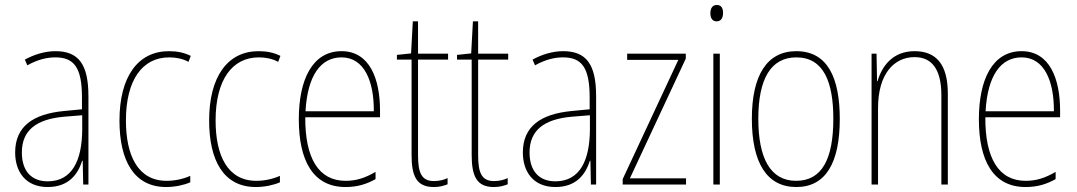

<svg xmlns="http://www.w3.org/2000/svg" viewBox="-20 -743 4338 773"><path d="M203 -537C162 -537 118 -524 80 -503L90 -480C133 -504 170 -512 203 -512C278 -512 310 -471 310 -351V-303L237 -296C113 -284 41 -234 41 -129C41 -53 82 10 172 10C258 10 294 -43 311 -96H313L315 0H336V-356C336 -486 295 -537 203 -537ZM237 -273 311 -279V-220C310 -98 271 -13 172 -13C106 -13 68 -55 68 -129C68 -219 127 -263 237 -273Z M649 10C684 10 721 2 746 -9V-35C717 -22 683 -15 651 -15C535 -15 487 -117 487 -258C487 -422 554 -512 661 -512C688 -512 715 -507 739 -494L748 -518C722 -531 694 -537 660 -537C536 -537 461 -435 461 -258C461 -97 519 10 649 10Z M1010 10C1045 10 1082 2 1107 -9V-35C1078 -22 1044 -15 1012 -15C896 -15 848 -117 848 -258C848 -422 915 -512 1022 -512C1049 -512 1076 -507 1100 -494L1109 -518C1083 -531 1055 -537 1021 -537C897 -537 822 -435 822 -258C822 -97 880 10 1010 10Z M1355 -537C1238 -537 1183 -423 1183 -263C1183 -97 1240 10 1371 10C1419 10 1457 -2 1492 -22V-51C1449 -26 1414 -15 1371 -15C1263 -15 1208 -106 1209 -271H1510V-298C1510 -424 1469 -537 1355 -537ZM1355 -512C1446 -512 1486 -417 1485 -295H1210C1218 -440 1272 -512 1355 -512Z M1727 -14C1676 -14 1663 -49 1663 -119V-503H1784V-527H1663V-657H1642L1635 -528L1578 -522V-503H1637V-120C1637 -37 1655 10 1726 10C1750 10 1766 5 1782 -1V-26C1768 -19 1748 -14 1727 -14Z M1969 -14C1918 -14 1905 -49 1905 -119V-503H2026V-527H1905V-657H1884L1877 -528L1820 -522V-503H1879V-120C1879 -37 1897 10 1968 10C1992 10 2008 5 2024 -1V-26C2010 -19 1990 -14 1969 -14Z M2247 -537C2206 -537 2162 -524 2124 -503L2134 -480C2177 -504 2214 -512 2247 -512C2322 -512 2354 -471 2354 -351V-303L2281 -296C2157 -284 2085 -234 2085 -129C2085 -53 2126 10 2216 10C2302 10 2338 -43 2355 -96H2357L2359 0H2380V-356C2380 -486 2339 -537 2247 -537ZM2281 -273 2355 -279V-220C2354 -98 2315 -13 2216 -13C2150 -13 2112 -55 2112 -129C2112 -219 2171 -263 2281 -273Z M2742 0V-25H2516L2741 -507V-527H2505V-502H2711L2487 -22V0Z M2866 -723C2846 -723 2840 -706 2840 -690C2840 -672 2847 -657 2865 -657C2883 -657 2891 -671 2891 -691C2891 -707 2886 -723 2866 -723ZM2878 -527H2852V0H2878Z M3361 -264C3361 -428 3313 -537 3186 -537C3068 -537 3007 -440 3007 -265C3007 -88 3067 10 3186 10C3304 10 3361 -87 3361 -264ZM3033 -265C3033 -423 3082 -512 3186 -512C3296 -512 3335 -413 3335 -265C3335 -102 3289 -15 3185 -15C3081 -15 3033 -107 3033 -265Z M3662 -537C3573 -537 3530 -475 3513 -416H3511L3509 -527H3489V0H3515V-308C3515 -445 3579 -513 3662 -513C3729 -513 3770 -468 3770 -359V0H3796V-366C3796 -485 3748 -537 3662 -537Z M4093 -537C3976 -537 3921 -423 3921 -263C3921 -97 3978 10 4109 10C4157 10 4195 -2 4230 -22V-51C4187 -26 4152 -15 4109 -15C4001 -15 3946 -106 3947 -271H4248V-298C4248 -424 4207 -537 4093 -537ZM4093 -512C4184 -512 4224 -417 4223 -295H3948C3956 -440 4010 -512 4093 -512Z"/></svg>

Font: Noto Sans Gujarati Condensed Thin
Style: Regular
Weight: 100
Width: 3
Designer: Jelle Bosma - Monotype Design Team, Universal Thirst
Foundry: Monotype Imaging Inc.
Version: Version 2.106